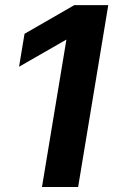

<svg xmlns="http://www.w3.org/2000/svg" viewBox="-20 -748 453 768"><path d="M413.1 -727.5 292.5 0H147.9L245.6 -589.4H245.1L56.2 -481L78.1 -612.8L277.3 -727.5Z"/></svg>

Font: Inter Display
Style: Bold Italic
Weight: 700
Italic angle: -9.39999°
Designer: Rasmus Andersson
Foundry: rsms
Version: Version 4.000;git-a52131595